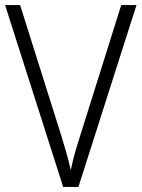

<svg xmlns="http://www.w3.org/2000/svg" viewBox="-20 -734 556 754"><path d="M516 -714H456L293 -195C277 -146 266 -106 258 -66C249 -106 237 -148 223 -194L59 -714H0L228 0H288Z"/></svg>

Font: Noto Sans Ethiopic SemiCondensed Light
Style: Regular
Weight: 300
Width: 4
Designer: Monotype Design Team
Foundry: Monotype Imaging Inc.
Version: Version 2.102